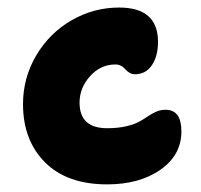

<svg xmlns="http://www.w3.org/2000/svg" viewBox="-20 -522 533 509"><path d="M264.2 -33.2Q157.7 -33.2 99.4 -91.6Q41 -149.9 41 -246.1Q41 -315.4 75.9 -374.8Q110.8 -434.1 169.4 -468Q228 -502 295.9 -502Q398.9 -502 398.9 -411.1Q398.9 -373.5 382.8 -349.4Q366.7 -325.2 337.9 -325.2Q323.7 -325.2 312.5 -338.1Q301.3 -351.1 286.1 -351.1Q246.6 -351.1 218.8 -320.1Q190.9 -289.1 190.9 -250Q190.9 -182.1 264.2 -182.1Q293 -182.1 314.7 -187.3Q336.4 -192.4 349.1 -199.5Q361.8 -206.5 372.1 -213.6Q382.3 -220.7 393.8 -225.8Q405.3 -231 418.9 -231Q460.9 -231 460.9 -173.8Q460.9 -110.8 405.3 -72Q349.6 -33.2 264.2 -33.2Z"/></svg>

Font: Shantell Sans Irregular Bouncy
Style: Bold
Weight: 700
Designer: Stephen Nixon, Anya Danilova, Shantell Martin
Foundry: Arrow Type
Version: Version 1.006;[9816181b4]